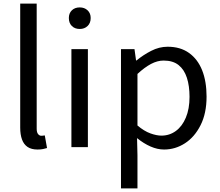

<svg xmlns="http://www.w3.org/2000/svg" viewBox="-20 -816 1219 1065"><path d="M188.3 13.4Q154.1 13.4 132.9 -0.9Q111.8 -15.3 101.9 -42.6Q92.1 -69.9 92.1 -108.1V-796H183.5V-102.1Q183.5 -81.5 191.3 -72.2Q199 -62.9 209 -62.9Q212.8 -62.9 216.8 -63.4Q220.8 -63.9 228.4 -64.9L240.9 5.1Q231.1 8 218.9 10.7Q206.7 13.4 188.3 13.4Z M376.1 0V-543.4H467.5V0ZM422.4 -655.3Q395.1 -655.3 378.5 -671.8Q361.9 -688.2 361.9 -716.2Q361.9 -742.6 378.5 -758.7Q395.1 -774.9 422.4 -774.9Q448.7 -774.9 465.9 -758.7Q483 -742.6 483 -716.2Q483 -688.2 465.9 -671.8Q448.7 -655.3 422.4 -655.3Z M651.1 229V-543.4H726L734.7 -480.5H737.1Q774.2 -511.1 818.5 -533.9Q862.9 -556.8 909.9 -556.8Q980.4 -556.8 1028.5 -522.3Q1076.7 -487.8 1101.3 -426.1Q1125.8 -364.3 1125.8 -280Q1125.8 -187.5 1092.5 -121.5Q1059.3 -55.6 1005.7 -21.1Q952.1 13.4 889.9 13.4Q853.3 13.4 815.2 -3.3Q777.1 -20 740.2 -49.9L742.5 45.2V229ZM875.3 -63.7Q920 -63.7 955.3 -89.4Q990.6 -115.2 1010.9 -163.6Q1031.3 -212 1031.3 -278.8Q1031.3 -339.2 1016.7 -384.5Q1002.1 -429.8 970.8 -454.9Q939.5 -480.1 887.4 -480.1Q853.3 -480.1 817.6 -461.3Q782 -442.4 742.5 -405.9V-119.9Q779.4 -88.7 814 -76.2Q848.6 -63.7 875.3 -63.7Z"/></svg>

Font: Noto Sans TC
Style: Regular
Weight: 100
Designer: Ryoko NISHIZUKA 西塚涼子 (kana, bopomofo & ideographs); Paul D. Hunt (Latin, Greek & Cyrillic); Sandoll Communications 산돌커뮤니
Foundry: Adobe
Version: Version 2.004;hotconv 1.0.118;makeotfexe 2.5.65603